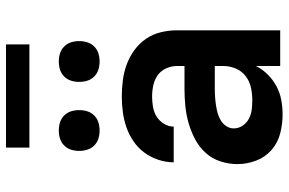

<svg xmlns="http://www.w3.org/2000/svg" viewBox="-181 -773 962 640"><g transform="rotate(-90 300.0 -453.0)"><path d="M239 8Q207 8 175.5 0Q144 -8 120 -29Q96 -50 84.5 -80.5Q73 -111 73 -143Q73 -171 82 -199Q91 -227 110.5 -248.5Q130 -270 155.5 -283.5Q181 -297 208.5 -305Q236 -313 264.5 -316Q293 -319 322 -319H400V-344Q400 -363 392 -380.5Q384 -398 369 -408.5Q354 -419 335.5 -423Q317 -427 298 -427Q281 -427 263.5 -424Q246 -421 231.5 -412Q217 -403 207.5 -387.5Q198 -372 198 -355H79Q79 -381 87.5 -406.5Q96 -432 111.5 -453Q127 -474 149 -489Q171 -504 195.5 -512.5Q220 -521 246 -524.5Q272 -528 298 -528Q325 -528 352.5 -524.5Q380 -521 405.5 -511.5Q431 -502 453 -486Q475 -470 490.5 -447.5Q506 -425 512.5 -398Q519 -371 519 -344V0H400V-81Q389 -59 371.5 -41.5Q354 -24 332.5 -12.5Q311 -1 287 3.5Q263 8 239 8ZM286 -93Q307 -93 328 -97.5Q349 -102 366 -115Q383 -128 391.5 -148Q400 -168 400 -189V-218H322Q309 -218 295.5 -217Q282 -216 269 -214Q256 -212 243 -208.5Q230 -205 218.5 -198Q207 -191 199.5 -179.5Q192 -168 192 -155Q192 -139 201 -125.5Q210 -112 224 -104.5Q238 -97 254 -95Q270 -93 286 -93ZM415 -602Q401 -602 388 -606Q375 -610 365 -620Q355 -630 351 -643Q347 -656 347 -670Q347 -684 351 -697Q355 -710 365 -720Q375 -730 388 -734Q401 -738 415 -738Q429 -738 442 -734Q455 -730 465 -720Q475 -710 479 -697Q483 -684 483 -670Q483 -656 479 -643Q475 -630 465 -620Q455 -610 442 -606Q429 -602 415 -602ZM185 -602Q171 -602 158 -606Q145 -610 135 -620Q125 -630 121 -643Q117 -656 117 -670Q117 -684 121 -697Q125 -710 135 -720Q145 -730 158 -734Q171 -738 185 -738Q199 -738 212 -734Q225 -730 235 -720Q245 -710 249 -697Q253 -684 253 -670Q253 -656 249 -643Q245 -630 235 -620Q225 -610 212 -606Q199 -602 185 -602ZM128 -836V-914H472V-836Z"/></g></svg>

Font: Iosevka Fixed Extended
Style: Bold
Weight: 700
Width: 7
Monospace: yes
Designer: Belleve Invis
Foundry: Belleve Invis
Version: Version 24.1.1; ttfautohint (v1.8.4)